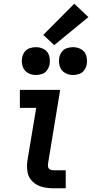

<svg xmlns="http://www.w3.org/2000/svg" viewBox="-20 -1014 496 1034"><path d="M267 0H334V-97H267Q257 -97 249 -101.5Q241 -106 239 -115.5Q237 -125 239 -135L304 -530H87V-433H175L128 -151Q123 -119 128 -88.5Q133 -58 154.5 -37Q176 -16 205.5 -8Q235 0 267 0ZM373 -610Q389 -610 406 -615.5Q423 -621 433.5 -636Q444 -651 447 -667Q451 -691 444.5 -714Q438 -737 417.5 -748.5Q397 -760 373 -760Q357 -760 340 -754.5Q323 -749 312.5 -734.5Q302 -720 299 -703Q295 -679 302 -656.5Q309 -634 329 -622Q349 -610 373 -610ZM173 -610Q189 -610 206 -615.5Q223 -621 233.5 -636Q244 -651 247 -667Q251 -691 244.5 -714Q238 -737 217.5 -748.5Q197 -760 173 -760Q157 -760 140 -754.5Q123 -749 112.5 -734.5Q102 -720 99 -703Q95 -679 102 -656.5Q109 -634 129 -622Q149 -610 173 -610ZM272 -771 456 -922 380 -994 213 -826Z"/></svg>

Font: Iosevka Sparkle SmBdObl
Style: Regular
Weight: 600
Italic angle: -9°
Designer: Belleve Invis
Foundry: Belleve Invis
Version: Version 4.5.0; ttfautohint (v1.8.3)